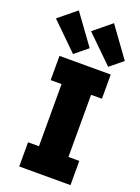

<svg xmlns="http://www.w3.org/2000/svg" viewBox="-278 -1167 908 1248"><g transform="rotate(20 176.0 -543.0)"><path d="M284 -1086 434 -879 345 -806.5 161.5 -986ZM40.5 -1086 191 -879 102 -806.5 -81.5 -986ZM23.5 -597.5V-765H378V-597.5H303V-167.5H378V0H23.5V-167.5H99V-597.5Z"/></g></svg>

Font: Hepta Slab ExtraLight ExtraBold
Style: Regular
Weight: 800
Version: Version 1.102